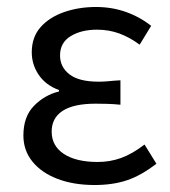

<svg xmlns="http://www.w3.org/2000/svg" viewBox="-20 -518 488 550"><path d="M251 12Q191 12 145 -5.5Q99 -23 73 -55Q47 -87 47 -130Q47 -184 77.5 -215Q108 -246 149 -256V-260Q111 -274 91 -303.5Q71 -333 71 -368Q71 -412 96.5 -440.5Q122 -469 164 -483.5Q206 -498 255 -498Q300 -498 340 -484Q380 -470 413 -444L380 -390Q352 -411 322 -422Q292 -433 258 -433Q213 -433 182.5 -414.5Q152 -396 152 -359Q152 -326 179 -305Q206 -284 263 -284Q278 -284 292 -285.5Q306 -287 325 -288V-218Q305 -220 288 -220.5Q271 -221 254 -221Q191 -221 159.5 -200.5Q128 -180 128 -141Q128 -100 163 -77Q198 -54 260 -54Q295 -54 327 -65.5Q359 -77 394 -104L428 -49Q384 -15 343.5 -1.5Q303 12 251 12Z"/></svg>

Font: Source Sans 3
Style: Regular
Weight: 400
Designer: Paul D. Hunt
Foundry: Adobe
Version: Version 3.046;hotconv 1.0.118;makeotfexe 2.5.65603